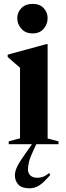

<svg xmlns="http://www.w3.org/2000/svg" viewBox="-20 -760 346 1012"><path d="M152 -584Q114.5 -584 92.8 -608.2Q71 -632.5 71 -664.5Q71 -695 92.8 -717.2Q114.5 -739.5 152 -739.5Q189.5 -739.5 210.2 -717.2Q231 -695 231 -664.5Q231 -632.5 210.2 -608.2Q189.5 -584 152 -584ZM161.5 21Q138.5 69 133 92.5Q127.5 116 127.5 133.5Q127.5 153.5 140.5 165.2Q153.5 177 177 177Q189 177 203.2 173Q217.5 169 239 152L245 162Q208.5 204.5 185 218.5Q161.5 232.5 135 232.5Q94.5 232.5 76.5 212.5Q58.5 192.5 58.5 164.5Q58.5 142 72 115.2Q85.5 88.5 123 36.5L148.5 0H26V-15L85.5 -31V-403Q77 -410.5 60.2 -424.8Q43.5 -439 20.5 -459.5V-472L224.5 -527.5H231V-30L288.5 -15V0H171.5Z"/></svg>

Font: Newsreader Display SemiBold
Style: Regular
Weight: 600
Designer: Hugues Gentile
Foundry: Production Type
Version: Version 1.001